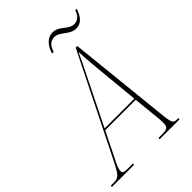

<svg xmlns="http://www.w3.org/2000/svg" viewBox="-304 -987 1104 1104"><g transform="rotate(-45 247.5 -435.0)"><path d="M443 -789C489 -789 512 -829 524 -868H512C504 -841 486 -815 453 -815C404 -815 385 -870 330 -870C280 -870 254 -826 242 -786H255C263 -812 279 -844 317 -844C365 -844 387 -789 443 -789ZM-58 0H122L124 -10H89C53 -10 42 -12 42 -31C42 -49 55 -76 69 -102L146 -258H394L410 -100C411 -87 413 -71 413 -56C413 -18 403 -10 362 -10H332L330 0H492L494 -10H484C453 -10 447 -16 439 -99L375 -714H362L61 -109C14 -15 6 -10 -36 -10H-56ZM272 -512C324 -617 333 -635 356 -685C358 -634 366 -543 372 -484L393 -268H151Z"/></g></svg>

Font: Noto Serif Display Condensed Thin
Style: Italic
Weight: 100
Width: 3
Italic angle: -12°
Designer: Monotype Design Team
Foundry: Monotype Imaging Inc.
Version: Version 2.009